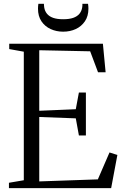

<svg xmlns="http://www.w3.org/2000/svg" viewBox="-20 -968 640 988"><path d="M102.5 -40.5V-702L27.5 -715.5V-743H509.5L523.5 -596H484.5L444 -704L182 -709.5V-398L370 -406L386 -492H422V-271H386L370 -359L182 -366V-34.5L483.5 -45L543.5 -183.5L584 -170.5L552 0H26V-27.5ZM305 -805Q270 -805 240.5 -818.5Q211 -832 193.2 -858.5Q175.5 -885 175.5 -923.5Q175.5 -930 176 -935.8Q176.5 -941.5 177.5 -948.5H206Q206 -944 206.5 -939.2Q207 -934.5 207.5 -930Q210.5 -911 221.8 -897.2Q233 -883.5 253.5 -876.2Q274 -869 305 -869Q336.5 -869 357 -876.2Q377.5 -883.5 388.8 -897.2Q400 -911 403 -930Q404 -934.5 404 -939.2Q404 -944 404 -948.5H433Q434 -941.5 434.5 -935.8Q435 -930 435 -923.5Q435 -885 417 -858.5Q399 -832 369.8 -818.5Q340.5 -805 305 -805Z"/></svg>

Font: Merriweather 96pt Light
Style: Regular
Weight: 300
Version: Version 2.100